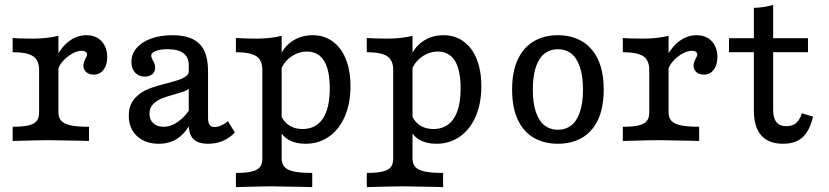

<svg xmlns="http://www.w3.org/2000/svg" viewBox="-20 -569 3347 775"><path d="M137.8 -115.3V-287.3Q137.8 -326 113.5 -342.1Q89.1 -358.3 31.1 -358.3V-415.6L60.8 -413.9Q78.6 -413.1 113.7 -413.1Q168.6 -413.1 215.8 -424.4V-115.9Q215.8 -93.9 227.3 -81.3Q238.7 -68.7 265.2 -63Q291.8 -57.3 339.2 -57.3V0L312.5 -0.8Q203.6 -3.2 177 -3.2Q143.3 -3.2 31.1 0V-57.3Q71.9 -57.3 95.1 -62.9Q118.2 -68.5 128 -80.7Q137.8 -92.8 137.8 -115.3ZM316.6 -304Q316.6 -311.3 319.3 -318.6Q322 -325.9 325.1 -332.4Q327.5 -336.5 329.5 -340.9Q331.4 -345.4 331.4 -349.4Q331.4 -356 325.5 -360Q319.6 -364 309.3 -364Q291.9 -364 270.5 -351.9Q249.1 -339.8 232.8 -320.9Q216.5 -302 212.5 -282L207.9 -341.2Q231.2 -383.4 262.1 -405.1Q293 -426.9 329.2 -426.9Q367.1 -426.9 389.9 -402.6Q412.8 -378.4 412.8 -338.5Q412.8 -306.9 397.9 -287.3Q383 -267.8 358.2 -267.8Q339.4 -267.8 328 -278Q316.6 -288.3 316.6 -304Z M741.9 -66.5V-305Q741.9 -338.1 720.6 -354.2Q699.3 -370.4 656.1 -370.4Q626.9 -370.4 608.6 -363.2Q590.2 -355.9 590.2 -344.6Q590.2 -341.2 592.3 -335.8Q594.3 -330.4 596.7 -325.4Q601.5 -318.1 603.9 -310.8Q606.3 -303.6 606.3 -295.6Q606.3 -279.4 594.9 -269.6Q583.5 -259.8 564.2 -259.8Q540.1 -259.8 525.3 -276Q510.5 -292.2 510.5 -319.1Q510.5 -350.7 531.2 -375.1Q552 -399.4 589.5 -413.1Q627 -426.9 675.3 -426.9Q725.4 -426.9 757.4 -411.4Q789.4 -395.8 804.6 -363.9Q819.8 -332 819.8 -281.4V-93.7Q819.8 -73.6 826.2 -64.9Q832.6 -56.2 846.4 -56.2Q857.6 -56.2 869.3 -60.8Q880.9 -65.4 893.3 -74.6L900.2 -80L927.9 -34Q905.5 -11.1 878.7 0.1Q852 11.3 820 11.3Q779.6 11.3 760.8 -7.5Q741.9 -26.3 741.9 -66.5ZM499.8 -101.5Q499.8 -143.9 522.5 -170.1Q545.3 -196.2 576.5 -208.9Q607.6 -221.5 655.7 -233.2Q687.3 -241.6 704 -247.5Q720.7 -253.4 731.7 -262.2Q742.7 -271 742.7 -284.3L747.5 -218.6Q742 -208 727.9 -202.1Q713.7 -196.3 683.3 -188Q651.5 -179 631.8 -171Q612 -163 597.7 -148.2Q583.4 -133.5 583.4 -109.8Q583.4 -85.9 598.7 -71.6Q614 -57.3 640 -57.3Q670.3 -57.3 699.7 -78.3Q729.1 -99.3 753.2 -138.6L752.5 -78.1Q729.9 -32.6 697.3 -10.6Q664.7 11.3 621.1 11.3Q566.4 11.3 533.1 -19.5Q499.8 -50.3 499.8 -101.5Z M1038.9 71V-287.3Q1038.9 -326 1014.6 -342.1Q990.2 -358.3 932.2 -358.3V-415.6Q973.5 -413.1 1014.4 -413.1Q1072.2 -413.1 1116.9 -424.4V70.4Q1116.9 92.3 1128.4 104.9Q1140 117.6 1166.5 123.3Q1193 129 1240.3 129V186.3L1213.5 185.5Q1104.3 183.1 1077.8 183.1Q1044.7 183.1 932.2 186.3V129Q973 129 996.2 123.4Q1019.3 117.7 1029.1 105.6Q1038.9 93.5 1038.9 71ZM1107 -48.4 1115.4 -99.9Q1128 -74.1 1149.8 -61.1Q1171.6 -48.2 1201.1 -48.2Q1254.7 -48.2 1282.9 -89.9Q1311.1 -131.6 1311.1 -212.2Q1311.1 -261.2 1301 -294.4Q1290.8 -327.6 1270.1 -344.3Q1249.3 -361 1219.4 -361Q1183.7 -361 1153.3 -338.8Q1123 -316.5 1111.3 -280.7L1105.7 -324.2Q1115.7 -370.2 1153.4 -398.5Q1191.2 -426.9 1242.1 -426.9Q1288.1 -426.9 1322.8 -401.8Q1357.6 -376.7 1376.1 -330.1Q1394.7 -283.6 1394.7 -221.1Q1394.7 -151.5 1371.8 -98.9Q1349 -46.3 1307.8 -17.5Q1266.7 11.3 1213 11.3Q1173.4 11.3 1146 -4.2Q1118.5 -19.6 1107 -48.4Z M1567.1 71V-287.3Q1567.1 -326 1542.8 -342.1Q1518.5 -358.3 1460.5 -358.3V-415.6Q1501.8 -413.1 1542.6 -413.1Q1600.4 -413.1 1645.1 -424.4V70.4Q1645.1 92.3 1656.6 104.9Q1668.2 117.6 1694.7 123.3Q1721.3 129 1768.5 129V186.3L1741.7 185.5Q1632.5 183.1 1606.1 183.1Q1572.9 183.1 1460.5 186.3V129Q1501.3 129 1524.4 123.4Q1547.5 117.7 1557.3 105.6Q1567.1 93.5 1567.1 71ZM1635.3 -48.4 1643.6 -99.9Q1656.2 -74.1 1678 -61.1Q1699.9 -48.2 1729.4 -48.2Q1782.9 -48.2 1811.1 -89.9Q1839.3 -131.6 1839.3 -212.2Q1839.3 -261.2 1829.2 -294.4Q1819 -327.6 1798.3 -344.3Q1777.5 -361 1747.7 -361Q1711.9 -361 1681.6 -338.8Q1651.2 -316.5 1639.5 -280.7L1633.9 -324.2Q1644 -370.2 1681.7 -398.5Q1719.4 -426.9 1770.3 -426.9Q1816.4 -426.9 1851.1 -401.8Q1885.8 -376.7 1904.4 -330.1Q1922.9 -283.6 1922.9 -221.1Q1922.9 -151.5 1900.1 -98.9Q1877.2 -46.3 1836.1 -17.5Q1794.9 11.3 1741.2 11.3Q1701.7 11.3 1674.2 -4.2Q1646.7 -19.6 1635.3 -48.4Z M2047.1 -207.4Q2047.1 -282.1 2071 -331Q2094.9 -379.8 2136.4 -403.3Q2178 -426.9 2231.9 -426.9Q2285.9 -426.9 2327.4 -403.3Q2369 -379.8 2392.9 -331Q2416.8 -282.1 2416.8 -207.4Q2416.8 -132.6 2392.9 -83.8Q2369 -34.9 2327.4 -11.8Q2285.9 11.3 2231.9 11.3Q2178 11.3 2136.4 -11.8Q2094.9 -34.9 2071 -83.8Q2047.1 -132.6 2047.1 -207.4ZM2333.2 -207.4Q2333.2 -263.3 2320.3 -300Q2307.5 -336.6 2284.9 -353.5Q2262.3 -370.4 2231.9 -370.4Q2201.6 -370.4 2179 -353.5Q2156.4 -336.6 2143.5 -300Q2130.7 -263.3 2130.7 -207.4Q2130.7 -151.7 2143.5 -115.4Q2156.4 -79.1 2179 -62.1Q2201.6 -45.2 2231.9 -45.2Q2262.3 -45.2 2284.9 -62.1Q2307.5 -79.1 2320.3 -115.4Q2333.2 -151.7 2333.2 -207.4Z M2600.7 -115.3V-287.3Q2600.7 -326 2576.4 -342.1Q2552 -358.3 2494 -358.3V-415.6L2523.7 -413.9Q2541.5 -413.1 2576.6 -413.1Q2631.5 -413.1 2678.7 -424.4V-115.9Q2678.7 -93.9 2690.2 -81.3Q2701.6 -68.7 2728.2 -63Q2754.7 -57.3 2802.1 -57.3V0L2775.4 -0.8Q2666.5 -3.2 2639.9 -3.2Q2606.2 -3.2 2494 0V-57.3Q2534.8 -57.3 2558 -62.9Q2581.1 -68.5 2590.9 -80.7Q2600.7 -92.8 2600.7 -115.3ZM2779.5 -304Q2779.5 -311.3 2782.2 -318.6Q2784.9 -325.9 2788.1 -332.4Q2790.4 -336.5 2792.4 -340.9Q2794.3 -345.4 2794.3 -349.4Q2794.3 -356 2788.4 -360Q2782.5 -364 2772.2 -364Q2754.8 -364 2733.4 -351.9Q2712 -339.8 2695.7 -320.9Q2679.4 -302 2675.4 -282L2670.8 -341.2Q2694.1 -383.4 2725 -405.1Q2755.9 -426.9 2792.1 -426.9Q2830 -426.9 2852.9 -402.6Q2875.7 -378.4 2875.7 -338.5Q2875.7 -306.9 2860.8 -287.3Q2845.9 -267.8 2821.1 -267.8Q2802.3 -267.8 2790.9 -278Q2779.5 -288.3 2779.5 -304Z M3022.9 -123.1V-358.4H2922.5V-414.8H3022.9V-537.3Q3062.8 -538.1 3100.8 -549.2V-414.8H3241.4V-358.4H3100.8V-125.8Q3100.8 -92.4 3114.1 -76Q3127.4 -59.7 3154.1 -59.7Q3178.2 -59.7 3193.1 -72Q3208 -84.4 3217 -111.6L3261.9 -98.3Q3248.4 -41 3219.7 -14.9Q3190.9 11.3 3140.9 11.3Q3082.3 11.3 3052.6 -22.6Q3022.9 -56.4 3022.9 -123.1Z"/></svg>

Font: Playfair Micro SmCond SmLight
Style: Regular
Weight: 360
Width: 4
Designer: Claus Eggers Sørensen
Foundry: Claus Eggers Sørensen
Version: Version 2.100;Glyphs 3.2 (3219)